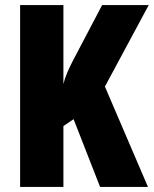

<svg xmlns="http://www.w3.org/2000/svg" viewBox="-20 -734 604 754"><path d="M561 0H373L269 -266L229 -239V0H59V-714H229V-404Q234 -425 243.5 -447.5Q253 -470 266 -495L381 -714H564L392 -394Z"/></svg>

Font: Noto Sans Khmer UI ExtraCondensed Black
Style: Regular
Weight: 900
Width: 2
Designer: Danh Hong and the Monotype Design Team
Foundry: Monotype Imaging Inc.
Version: Version 2.002; ttfautohint (v1.8.4.7-5d5b)